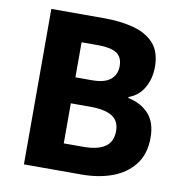

<svg xmlns="http://www.w3.org/2000/svg" viewBox="-75 -723 755 793"><g transform="rotate(10 302.5 -326.0)"><path d="M77 0V-652H300Q368 -652 422.5 -637.5Q477 -623 508.5 -588Q540 -553 540 -490Q540 -441 518 -402.5Q496 -364 454 -349V-345Q510 -333 541.5 -297.5Q573 -262 573 -199Q573 -130 538.5 -86Q504 -42 447 -21Q390 0 318 0ZM224 -391H293Q347 -391 371.5 -412Q396 -433 396 -468Q396 -506 371 -522Q346 -538 294 -538H224ZM224 -114H306Q367 -114 397.5 -135.5Q428 -157 428 -201Q428 -244 397.5 -263Q367 -282 306 -282H224Z"/></g></svg>

Font: Mada
Style: Bold
Weight: 700
Designer: Khaled Hosny
Version: Version 1.5